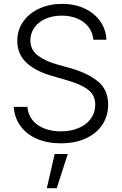

<svg xmlns="http://www.w3.org/2000/svg" viewBox="-20 -737 638 1003"><path d="M302.7 -655.3Q254.9 -655.3 217.5 -638.7Q180.2 -622.1 159.4 -592.5Q138.7 -563 138.7 -526.4Q138.7 -476.6 178 -446.8Q217.3 -417 278.3 -400.4L351.6 -379.9Q436.5 -355.5 490.7 -312.5Q544.9 -269.5 544.9 -189.5Q544.9 -131.8 515.1 -86.2Q485.4 -40.5 429.4 -14.4Q373.5 11.7 297.9 11.7Q226.1 11.7 171.9 -12.2Q117.7 -36.1 86.7 -79.1Q55.7 -122.1 51.8 -178.7H123Q126.5 -138.2 149.9 -109.4Q173.3 -80.6 211.9 -65.7Q250.5 -50.8 297.9 -50.8Q349.6 -50.8 390.6 -68.1Q431.6 -85.4 454.6 -117.2Q477.5 -148.9 477.5 -190.4Q477.5 -239.7 440.2 -268.3Q402.8 -296.9 331.1 -317.4L247.1 -341.8Q160.6 -367.7 115.5 -412.1Q70.3 -456.5 70.3 -523.4Q70.3 -580.1 101.1 -624Q131.8 -668 185.3 -692.4Q238.8 -716.8 304.7 -716.8Q370.1 -716.8 421.9 -692.6Q473.6 -668.5 503.7 -625.7Q533.7 -583 536.1 -529.3H467.8Q464.4 -567.4 442.6 -595.9Q420.9 -624.5 384.5 -639.9Q348.1 -655.3 302.7 -655.3ZM265.6 67.4H334L276.4 246.1H224.6Z"/></svg>

Font: Pretendard Light
Style: Regular
Weight: 300
Designer: Base glyphs from Inter by Rasmus Andersson; Hangeul glyphs from Noto Sans CJK(Source Han Sans) by Jang Soo-young and Kan
Foundry: Kil Hyung-jin
Version: Version 1.309